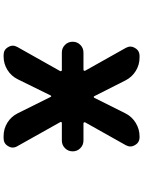

<svg xmlns="http://www.w3.org/2000/svg" viewBox="112 -908 776 1040"><g transform="rotate(90 500.0 -388.0)"><path d="M716.8 -19.5Q677.7 -19.5 644.5 -40Q611.3 -60.5 593.8 -95.7L504.9 -274.4Q503.9 -277.3 501 -277.3Q498 -277.3 497.1 -274.4L409.2 -95.7Q391.6 -60.5 358.4 -40Q325.2 -19.5 286.1 -19.5H278.3Q249 -19.5 235.4 -43.9Q227.5 -56.6 227.5 -69.3Q227.5 -81.1 234.4 -93.8L365.2 -326.2Q366.2 -329.1 364.7 -332Q363.3 -335 359.4 -335H264.6Q240.2 -335 223.1 -352.1Q206.1 -369.1 206.1 -393.6Q206.1 -418 223.1 -435.1Q240.2 -452.1 264.6 -452.1H357.4Q361.3 -452.1 362.8 -455.1Q364.3 -458 363.3 -460.9L239.3 -681.6Q232.4 -694.3 232.4 -706.1Q232.4 -718.8 240.2 -731.4Q253.9 -755.9 283.2 -755.9H292Q331.1 -755.9 364.3 -735.4Q397.5 -714.8 415 -680.7L501 -510.7Q502 -507.8 504.9 -507.8Q507.8 -507.8 509.8 -510.7L594.7 -680.7Q612.3 -714.8 646 -735.4Q679.7 -755.9 718.8 -755.9H722.7Q752 -755.9 765.6 -731.4Q773.4 -718.8 773.4 -706.1Q773.4 -694.3 766.6 -681.6L642.6 -460.9Q641.6 -458 643.1 -455.1Q644.5 -452.1 648.4 -452.1H741.2Q765.6 -452.1 782.7 -435.1Q799.8 -418 799.8 -393.6Q799.8 -369.1 782.7 -352.1Q765.6 -335 741.2 -335H646.5Q642.6 -335 641.1 -332Q639.6 -329.1 641.6 -326.2L772.5 -92.8Q779.3 -81.1 779.3 -68.4Q779.3 -56.6 771.5 -43.9Q757.8 -19.5 728.5 -19.5Z"/></g></svg>

Font: Rounded-X Mgen+ 1mn bold
Style: Bold
Weight: 700
Designer: [Source Han Sans]
Ryoko NISHIZUKA  (kana & ideographs); Paul D. Hunt (Latin, Greek & Cyrillic); Wenlong ZHANG  (bopomofo
Version: Version 1.059.20150602